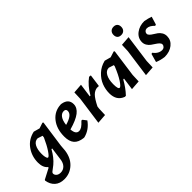

<svg xmlns="http://www.w3.org/2000/svg" viewBox="-56 -1404 2319 2319"><g transform="rotate(-45 1103.5 -245.0)"><path d="M269 -471 345 -450 417 -474 428 -467 379 -119 373 -43Q358 69 288.5 133Q219 197 124 197Q48 197 2.5 156Q-43 115 -54 44L-50 34L86 -37L87 -47Q38 -86 38 -172Q38 -277 97 -361.5Q156 -446 264 -471ZM144 -214Q144 -184 148.5 -163.5Q153 -143 158 -135.5Q163 -128 169 -128Q185 -128 223 -184Q261 -240 304 -335L307 -357V-361L244 -382Q196 -382 170 -336Q144 -290 144 -214ZM148 109Q192 109 222 78.5Q252 48 259 -9L281 -171H269Q217 -77 150 -21L85 29Q73 39 73 51Q73 74 93 91.5Q113 109 148 109Z M821 -110Q755 -17 652 9H638Q559 0 522 -43Q485 -86 485 -169Q485 -301 552 -385Q619 -469 729 -474L741 -473Q844 -456 844 -366Q844 -304 784.5 -258Q725 -212 599 -177Q605 -89 659 -89Q684 -89 708 -104.5Q732 -120 769 -160L784 -158ZM699 -392Q660 -392 634 -355.5Q608 -319 601 -253Q735 -290 735 -358Q735 -392 699 -392Z M1071 -469 1047 -295H1059Q1121 -404 1208 -468L1235 -465L1214 -309L1203 -304L1184 -307Q1140 -302 1105.5 -267.5Q1071 -233 1026 -143L1022 -112L1018 -5L895 4L945 -356L949 -460Z M1476 -471H1482L1559 -450L1634 -474L1645 -467L1596 -112L1592 -5L1469 4L1491 -154H1478Q1425 -59 1360 9H1342Q1239 -29 1239 -154Q1239 -221 1263.5 -284.5Q1288 -348 1343.5 -400Q1399 -452 1476 -471ZM1351 -197Q1351 -112 1376 -112Q1395 -112 1434.5 -172Q1474 -232 1517 -338L1519 -354V-356L1454 -377Q1406 -377 1378.5 -327.5Q1351 -278 1351 -197Z M1845 -687Q1876 -687 1893 -669.5Q1910 -652 1910 -621Q1910 -588 1891 -568.5Q1872 -549 1840 -549Q1808 -549 1791 -566.5Q1774 -584 1774 -616Q1774 -648 1793 -667.5Q1812 -687 1845 -687ZM1884 -469 1835 -112 1831 -5 1708 4 1758 -356 1762 -460Z M2155 -472Q2208 -463 2256 -446L2225 -344L2208 -338Q2161 -389 2116 -389Q2095 -389 2081 -375.5Q2067 -362 2067 -343Q2067 -327 2083 -311.5Q2099 -296 2122 -282.5Q2145 -269 2167.5 -252.5Q2190 -236 2206 -209.5Q2222 -183 2222 -149Q2222 -80 2166 -35.5Q2110 9 2024 9Q1959 1 1906 -22L1936 -129L1951 -135Q2000 -71 2060 -71Q2083 -71 2097.5 -85.5Q2112 -100 2112 -118Q2112 -135 2095.5 -151Q2079 -167 2056 -181.5Q2033 -196 2010 -212.5Q1987 -229 1971 -255Q1955 -281 1955 -313Q1956 -384 2014.5 -428.5Q2073 -473 2155 -472Z"/></g></svg>

Font: Alegreya Sans SC
Style: Bold Italic
Weight: 700
Italic angle: -7°
Designer: Juan Pablo del Peral
Foundry: Huerta Tipografica
Version: Version 2.007